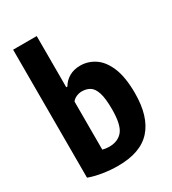

<svg xmlns="http://www.w3.org/2000/svg" viewBox="-197 -912 917 1025"><g transform="rotate(-30 262.0 -399.0)"><path d="M224 9.5Q180 9.5 133.2 2.2Q86.5 -5 49 -19V-808H194.5V-492.5H201.5Q218 -521.5 247.2 -538.5Q276.5 -555.5 316 -555.5Q364 -555.5 405.2 -528Q446.5 -500.5 471.5 -440.2Q496.5 -380 496.5 -282Q496.5 -138 430.2 -64Q364 10 224 9.5ZM235 -102.5Q290 -102.5 318.8 -138.2Q347.5 -174 347.5 -269Q347.5 -336 336 -371.2Q324.5 -406.5 303.8 -419.2Q283 -432 255 -432Q238 -432 221.5 -425Q205 -418 194.5 -404.5V-108Q214 -102.5 235 -102.5Z"/></g></svg>

Font: Encode Sans Cnd
Style: Bold
Weight: 700
Width: 3
Designer: Multiple Designers
Foundry: Impallari Type
Version: Version 3.002; ttfautohint (v1.8.3) -l 8 -r 50 -G 200 -x 14 